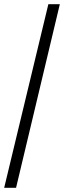

<svg xmlns="http://www.w3.org/2000/svg" viewBox="-20 -780 307 921"><path d="M0 121 212 -760H267L57 121Z"/></svg>

Font: Noto Serif Bengali SemiCondensed Medium
Style: Regular
Weight: 500
Width: 4
Designer: Juan Bruce, Universal Thirst, Indian Type Foundry and the Monotype Design Team.
Foundry: Monotype Imaging Inc.
Version: Version 2.003; ttfautohint (v1.8.4.7-5d5b)